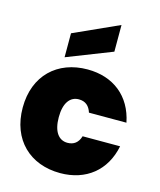

<svg xmlns="http://www.w3.org/2000/svg" viewBox="-124 -934 856 1029"><g transform="rotate(15 303.5 -419.0)"><path d="M24 -281C24 -102 141 7 308 7C451 7 554 -75 582 -215H374C363 -178 339 -160 304 -160C256 -160 224 -200 224 -281C224 -361 256 -401 304 -401C341 -401 363 -381 374 -346H582C554 -487 451 -568 308 -568C141 -568 24 -459 24 -281ZM171 -732V-599L421 -697V-845Z"/></g></svg>

Font: SVN-Poppins ExtraBold
Style: Regular
Weight: 800
Designer: Ninad Kale (Devanagari), Jonny Pinhorn (Latin)
Foundry: Indian Type Foundry
Version: Version 3.002 2017; ttfautohint (v1.8.3)